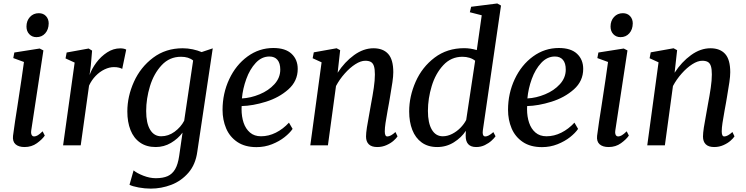

<svg xmlns="http://www.w3.org/2000/svg" viewBox="-20 -837 4295 1106"><path d="M55 -54.5Q57.5 -78 66.8 -138.5Q76 -199 79.5 -220Q109 -411.5 118 -480L56.5 -502.5L62.5 -534.5L208.5 -557.5L230 -546.5L160 -86Q159 -79 159 -75.5Q159 -63.5 163.8 -57.2Q168.5 -51 176 -51Q186.5 -51 197.8 -57.8Q209 -64.5 225.5 -80.5L238 -56Q223 -34 192.5 -12Q162 10 121.5 10Q87.5 10 69.5 -6Q51.5 -22 55 -54.5ZM132.5 -684Q132.5 -717.5 152.5 -739.2Q172.5 -761 203.5 -761Q229.5 -761 245 -744.2Q260.5 -727.5 260.5 -702Q260 -667 240.5 -645Q221 -623 190 -623Q165 -623 148.8 -640Q132.5 -657 132.5 -684Z M496 -405Q509 -441.5 535.2 -476.8Q561.5 -512 597.2 -535.2Q633 -558.5 673 -558.5Q683.5 -558.5 693 -556.5Q702.5 -554.5 707 -551L684 -440Q678 -444 665.5 -447.2Q653 -450.5 636.5 -450.5Q610 -450.5 582.2 -437.2Q554.5 -424 531 -399.8Q507.5 -375.5 493 -344L445 0H343.5L410 -476.5L357.5 -500.5L364 -534.5L490.5 -557.5L510.5 -545.5L503 -457.5Z M1116.5 37Q1106.5 111 1065 158.5Q1023.5 206 966.2 227.8Q909 249.5 848.5 249.5Q814.5 249.5 779 243Q743.5 236.5 726 227.5L749.5 144.5Q768.5 160.5 805.5 175Q842.5 189.5 877.5 189.5Q919 189.5 945.8 177.5Q972.5 165.5 988.8 137.8Q1005 110 1012 62L1031.5 -73Q1005 -37.5 964.8 -13.8Q924.5 10 877 10Q823.5 10 786.8 -15.8Q750 -41.5 731.8 -87.8Q713.5 -134 713.5 -195Q713.5 -281.5 751.5 -365.8Q789.5 -450 862 -504.5Q934.5 -559 1032.5 -559Q1061.5 -559 1090.5 -552.8Q1119.5 -546.5 1141.5 -537L1205.5 -558.5ZM1092.5 -488.5Q1066.5 -510 1022.5 -510Q956.5 -510 911.2 -461.5Q866 -413 844 -340.8Q822 -268.5 822 -197.5Q822 -127.5 844.8 -89.8Q867.5 -52 908.5 -52Q950 -52 985.8 -78.2Q1021.5 -104.5 1041 -141.5Z M1665.5 -94.5Q1649.5 -71 1619.2 -47Q1589 -23 1547 -6.2Q1505 10.5 1457.5 10.5Q1391 10.5 1347 -19.2Q1303 -49 1282.5 -97.8Q1262 -146.5 1262 -204Q1262 -299 1300.5 -381Q1339 -463 1406 -511.8Q1473 -560.5 1554.5 -560.5Q1624 -560.5 1659.5 -527.2Q1695 -494 1695 -440Q1695 -370 1641.2 -322.2Q1587.5 -274.5 1512 -251Q1436.5 -227.5 1372 -226Q1371.5 -220 1371.5 -208Q1371.5 -165.5 1383.2 -130.2Q1395 -95 1420 -73.5Q1445 -52 1483.5 -52Q1527.5 -52 1569 -72.8Q1610.5 -93.5 1644.5 -130.5ZM1373.5 -270Q1424 -272.5 1475.5 -293.8Q1527 -315 1560.8 -352Q1594.5 -389 1594.5 -436Q1594.5 -473 1578.2 -492.2Q1562 -511.5 1532 -511.5Q1487.5 -511.5 1453.2 -474.8Q1419 -438 1398.8 -382Q1378.5 -326 1373.5 -270Z M1925 -418Q1965 -480 2019.5 -519.5Q2074 -559 2131.5 -559Q2186.5 -559 2216 -526.5Q2245.5 -494 2245.5 -421Q2245.5 -398 2240.5 -363.5Q2235.5 -329 2226.5 -277Q2222.5 -255 2221 -244.5L2213 -201Q2205 -157 2200.8 -128.8Q2196.5 -100.5 2196.5 -80Q2196.5 -51 2211 -51Q2230.5 -51 2258 -76.5L2270 -51.5Q2263.5 -41 2247.2 -26.5Q2231 -12 2206.2 -1Q2181.5 10 2153 10Q2120.5 10 2104.5 -5.8Q2088.5 -21.5 2088.5 -50.5Q2088.5 -70 2093.5 -102.8Q2098.5 -135.5 2108 -185.5L2114.5 -222L2116.5 -233.5Q2127 -288.5 2133.2 -331.2Q2139.5 -374 2139.5 -408Q2139.5 -438.5 2134.2 -455.5Q2129 -472.5 2117 -479.8Q2105 -487 2084 -487Q2058 -487 2026.8 -467Q1995.5 -447 1965.8 -413.5Q1936 -380 1915.5 -341.5L1869 0H1767.5L1832.5 -478L1781 -501.5L1787.5 -535.5L1919 -559L1939.5 -548Z M2761.5 -87Q2760.5 -77 2760.5 -74Q2760.5 -51 2775 -51Q2784.5 -51 2795.5 -56.8Q2806.5 -62.5 2822 -76L2834.5 -52Q2827 -41 2811.5 -26.8Q2796 -12.5 2773 -1.2Q2750 10 2723 10Q2661.5 10 2662.5 -56.5L2663.5 -83.5Q2638 -44.5 2594.5 -17.2Q2551 10 2498.5 10Q2445.5 10 2409.2 -16.2Q2373 -42.5 2355 -88.8Q2337 -135 2337 -195Q2337 -281.5 2374.2 -366Q2411.5 -450.5 2483.5 -505Q2555.5 -559.5 2654 -559.5Q2689.5 -559.5 2726.5 -548.5L2755 -749L2686.5 -766.5L2694 -798L2844.5 -817L2866 -805ZM2717 -487Q2704 -498 2684.8 -504Q2665.5 -510 2644 -510Q2578.5 -510 2533.5 -461.5Q2488.5 -413 2466.8 -341Q2445 -269 2445 -198Q2445 -128.5 2467.5 -90.2Q2490 -52 2530.5 -52Q2558 -52 2584.8 -65.8Q2611.5 -79.5 2632.5 -101Q2653.5 -122.5 2665.5 -146Z M3310 -94.5Q3294 -71 3263.8 -47Q3233.5 -23 3191.5 -6.2Q3149.5 10.5 3102 10.5Q3035.5 10.5 2991.5 -19.2Q2947.5 -49 2927 -97.8Q2906.5 -146.5 2906.5 -204Q2906.5 -299 2945 -381Q2983.5 -463 3050.5 -511.8Q3117.5 -560.5 3199 -560.5Q3268.5 -560.5 3304 -527.2Q3339.5 -494 3339.5 -440Q3339.5 -370 3285.8 -322.2Q3232 -274.5 3156.5 -251Q3081 -227.5 3016.5 -226Q3016 -220 3016 -208Q3016 -165.5 3027.8 -130.2Q3039.5 -95 3064.5 -73.5Q3089.5 -52 3128 -52Q3172 -52 3213.5 -72.8Q3255 -93.5 3289 -130.5ZM3018 -270Q3068.5 -272.5 3120 -293.8Q3171.5 -315 3205.2 -352Q3239 -389 3239 -436Q3239 -473 3222.8 -492.2Q3206.5 -511.5 3176.5 -511.5Q3132 -511.5 3097.8 -474.8Q3063.5 -438 3043.2 -382Q3023 -326 3018 -270Z M3419.5 -54.5Q3422 -78 3431.2 -138.5Q3440.5 -199 3444 -220Q3473.5 -411.5 3482.5 -480L3421 -502.5L3427 -534.5L3573 -557.5L3594.5 -546.5L3524.5 -86Q3523.5 -79 3523.5 -75.5Q3523.5 -63.5 3528.2 -57.2Q3533 -51 3540.5 -51Q3551 -51 3562.2 -57.8Q3573.5 -64.5 3590 -80.5L3602.5 -56Q3587.5 -34 3557 -12Q3526.5 10 3486 10Q3452 10 3434 -6Q3416 -22 3419.5 -54.5ZM3497 -684Q3497 -717.5 3517 -739.2Q3537 -761 3568 -761Q3594 -761 3609.5 -744.2Q3625 -727.5 3625 -702Q3624.5 -667 3605 -645Q3585.5 -623 3554.5 -623Q3529.5 -623 3513.2 -640Q3497 -657 3497 -684Z M3866 -418Q3906 -480 3960.5 -519.5Q4015 -559 4072.5 -559Q4127.5 -559 4157 -526.5Q4186.5 -494 4186.5 -421Q4186.5 -398 4181.5 -363.5Q4176.5 -329 4167.5 -277Q4163.5 -255 4162 -244.5L4154 -201Q4146 -157 4141.8 -128.8Q4137.5 -100.5 4137.5 -80Q4137.5 -51 4152 -51Q4171.5 -51 4199 -76.5L4211 -51.5Q4204.5 -41 4188.2 -26.5Q4172 -12 4147.2 -1Q4122.5 10 4094 10Q4061.5 10 4045.5 -5.8Q4029.5 -21.5 4029.5 -50.5Q4029.5 -70 4034.5 -102.8Q4039.5 -135.5 4049 -185.5L4055.5 -222L4057.5 -233.5Q4068 -288.5 4074.2 -331.2Q4080.5 -374 4080.5 -408Q4080.5 -438.5 4075.2 -455.5Q4070 -472.5 4058 -479.8Q4046 -487 4025 -487Q3999 -487 3967.8 -467Q3936.5 -447 3906.8 -413.5Q3877 -380 3856.5 -341.5L3810 0H3708.5L3773.5 -478L3722 -501.5L3728.5 -535.5L3860 -559L3880.5 -548Z"/></svg>

Font: Merriweather Text
Style: Italic
Weight: 400
Italic angle: -7.8°
Designer: Eben Sorkin
Foundry: Eben Sorkin
Version: Version 2.100